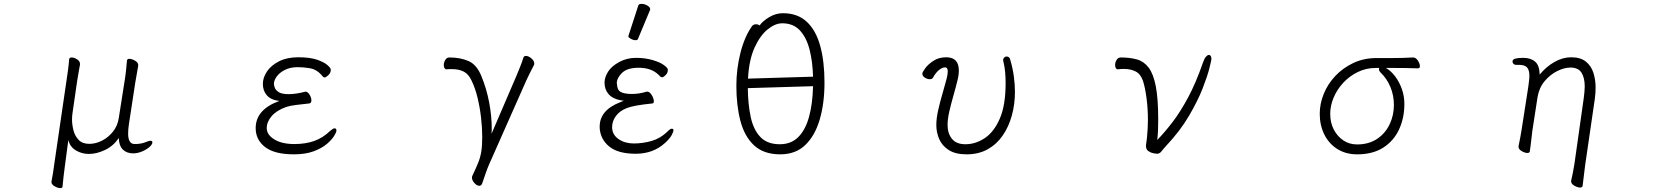

<svg xmlns="http://www.w3.org/2000/svg" viewBox="-20 -779 8540 989"><path d="M622 -363Q626 -386 629.5 -419Q633 -452 634 -468Q636 -476 646 -476Q659 -476 675.5 -466.5Q692 -457 692 -443V-441Q690 -427 685.5 -403.5Q681 -380 677 -355L644 -139Q642 -126 641 -114Q640 -102 640 -91Q640 -37 674 -37Q709 -37 736 -49Q748 -54 754 -54Q765 -54 765 -46Q765 -35 749.5 -21.5Q734 -8 711 1.5Q688 11 666 11Q633 11 613 -8.5Q593 -28 592 -68Q564 -27 521 -6.5Q478 14 438 14Q401 14 370.5 -4.5Q340 -23 332 -58L314 78Q311 99 307.5 129.5Q304 160 302 183Q301 190 291 190Q278 190 261.5 180.5Q245 171 245 159V157Q249 137 253 112.5Q257 88 259 70L323 -367Q327 -392 331 -423Q335 -454 336 -473Q337 -483 349 -483Q362 -483 377 -473.5Q392 -464 392 -450V-446Q390 -433 385 -407Q380 -381 377 -359L353 -193Q352 -186 351.5 -178.5Q351 -171 351 -163Q351 -137 358.5 -107.5Q366 -78 385.5 -58Q405 -38 440 -38Q473 -38 505.5 -54.5Q538 -71 562 -101Q586 -131 592 -172Z M1419 -259Q1376 -264 1355 -287.5Q1334 -311 1334 -347Q1334 -379 1355 -410.5Q1376 -442 1417 -463Q1458 -484 1516 -484Q1578 -484 1614.5 -471Q1651 -458 1667.5 -443Q1684 -428 1684 -420Q1684 -403 1671 -391.5Q1658 -380 1653 -380Q1647 -380 1642.5 -385Q1638 -390 1633 -396Q1609 -422 1576.5 -427.5Q1544 -433 1514 -433Q1475 -433 1447.5 -419Q1420 -405 1405.5 -385Q1391 -365 1391 -347Q1391 -343 1394.5 -330Q1398 -317 1414 -305.5Q1430 -294 1467 -294Q1486 -294 1509 -297.5Q1532 -301 1549 -306Q1550 -306 1551 -306.5Q1552 -307 1553 -307Q1565 -307 1574.5 -291.5Q1584 -276 1584 -262Q1584 -247 1572 -246Q1541 -243 1506 -238.5Q1471 -234 1454 -228Q1404 -210 1379 -180.5Q1354 -151 1354 -119Q1354 -85 1393 -61Q1432 -37 1496 -37Q1554 -37 1599 -53Q1644 -69 1682 -106Q1696 -118 1703 -118Q1713 -118 1713 -106Q1713 -98 1701 -78.5Q1689 -59 1663 -37Q1637 -15 1595 0.5Q1553 16 1494 16Q1394 16 1345.5 -21.5Q1297 -59 1297 -119Q1297 -215 1419 -259Z M2640 -388Q2649 -410 2659 -434.5Q2669 -459 2676 -482Q2679 -491 2689 -491Q2702 -491 2717 -478.5Q2732 -466 2732 -452Q2732 -446 2730 -443Q2722 -429 2711 -406Q2700 -383 2693 -369L2498 71Q2491 87 2481.5 114.5Q2472 142 2464 165Q2460 178 2449 178Q2436 178 2423.5 163.5Q2411 149 2411 136Q2411 131 2412 129Q2431 89 2442.5 61Q2454 33 2459 2.5Q2464 -28 2464 -73Q2464 -120 2458 -172.5Q2452 -225 2440 -275Q2428 -325 2409 -364Q2394 -397 2369 -410Q2344 -423 2308 -423Q2301 -423 2294.5 -423Q2288 -423 2280 -422H2279Q2273 -422 2269.5 -428.5Q2266 -435 2266 -444Q2266 -457 2273.5 -470Q2281 -483 2295 -483Q2351 -483 2393.5 -464.5Q2436 -446 2460 -386Q2486 -323 2499.5 -252.5Q2513 -182 2513 -115Q2513 -109 2512.5 -102.5Q2512 -96 2512 -90Z M3217 -594Q3268 -750 3268 -751Q3270 -759 3285 -759Q3300 -759 3314.5 -750.5Q3329 -742 3329 -732Q3329 -730 3329 -729L3266 -578Q3264 -572 3253 -572Q3242 -572 3229.5 -579Q3217 -586 3217 -590Q3217 -592 3217 -594ZM3449 -109Q3449 -100 3439.5 -82.5Q3430 -65 3406 -43Q3345 13 3254.5 13Q3164 13 3118.5 -24Q3073 -61 3069 -119Q3069 -123 3069 -127Q3069 -212 3176 -253L3193 -260L3175 -263Q3136 -270 3115 -294Q3094 -318 3094 -353Q3094 -381 3112 -409.5Q3130 -438 3169.5 -459.5Q3209 -481 3256 -481Q3303 -481 3342 -469.5Q3381 -458 3400 -443.5Q3419 -429 3420 -422Q3420 -420 3420 -419Q3420 -403 3408.5 -392Q3397 -381 3391.5 -381Q3386 -381 3382 -384L3372 -394Q3335 -430 3270 -430Q3211 -430 3184 -403.5Q3157 -377 3157 -349Q3157 -347 3158 -346Q3159 -315 3178 -305Q3197 -295 3235 -295Q3273 -295 3311 -307H3314Q3326 -307 3337 -289.5Q3348 -272 3348 -256Q3348 -247 3340 -246Q3248 -237 3210.5 -223Q3173 -209 3153 -182Q3133 -155 3133 -124Q3133 -85 3167 -62Q3199 -40 3245 -40Q3291 -40 3336.5 -53Q3382 -66 3419 -102Q3432 -116 3440 -116Q3449 -116 3449 -109Z M3893 -648Q3908 -670 3942 -690.5Q3976 -711 4013 -711Q4088 -711 4135.5 -667Q4183 -623 4205 -542.5Q4227 -462 4227 -354Q4227 -247 4202.5 -163.5Q4178 -80 4128 -32Q4078 16 3999 16Q3914 16 3864.5 -30Q3815 -76 3794 -156Q3773 -236 3773 -337Q3773 -423 3794 -506.5Q3815 -590 3854 -645Q3862 -654 3874 -654Q3885 -654 3893 -648ZM4168 -384Q4166 -460 4150.5 -522Q4135 -584 4101 -621.5Q4067 -659 4009 -659Q3973 -659 3934 -627.5Q3895 -596 3866.5 -533Q3838 -470 3833 -374ZM3832 -325Q3833 -241 3847 -176Q3861 -111 3896.5 -73.5Q3932 -36 3997 -36Q4055 -36 4092 -73Q4129 -110 4147.5 -177.5Q4166 -245 4168 -335Z M4959 16Q4901 16 4866.5 -6.5Q4832 -29 4817.5 -63.5Q4803 -98 4803 -134Q4803 -170 4813 -213.5Q4823 -257 4835.5 -299.5Q4848 -342 4856 -373Q4862 -397 4862 -411Q4862 -432 4848 -432Q4834 -432 4817 -418.5Q4800 -405 4786 -379Q4782 -371 4769 -371Q4757 -371 4744 -379Q4731 -387 4731 -400Q4731 -407 4746 -427.5Q4761 -448 4788.5 -466Q4816 -484 4854 -484Q4919 -484 4919 -416Q4919 -392 4912 -365Q4903 -328 4891 -286Q4879 -244 4870 -205Q4861 -166 4861 -135Q4861 -92 4883.5 -64Q4906 -36 4953 -36Q5005 -36 5052.5 -67.5Q5100 -99 5130 -168Q5160 -237 5160 -351Q5160 -380 5157.5 -408Q5155 -436 5148 -464Q5148 -466 5147.5 -467Q5147 -468 5147 -469Q5147 -477 5152.5 -482.5Q5158 -488 5165 -488Q5180 -488 5184 -471Q5197 -426 5202.5 -384.5Q5208 -343 5208 -306Q5208 -242 5192 -184Q5176 -126 5145 -81Q5114 -36 5067.5 -10Q5021 16 4959 16Z M5737 -422Q5731 -422 5727.5 -428.5Q5724 -435 5724 -444Q5724 -457 5731.5 -470Q5739 -483 5753 -483Q5800 -483 5836 -473Q5872 -463 5896.5 -431Q5921 -399 5933.5 -335Q5946 -271 5946 -163Q5946 -135 5945 -108.5Q5944 -82 5941 -58Q5979 -97 6019 -149Q6059 -201 6099.5 -276Q6140 -351 6177 -458Q6184 -478 6192 -487Q6200 -496 6207 -496Q6220 -496 6220 -474Q6220 -470 6210 -429Q6200 -388 6175 -324Q6150 -260 6105 -183Q6060 -106 5989 -30Q5969 -8 5961 2.5Q5953 13 5939 13Q5935 13 5921.5 10.5Q5908 8 5895.5 -0.5Q5883 -9 5883 -27Q5883 -35 5885 -45.5Q5887 -56 5888 -69Q5890 -92 5891.5 -114.5Q5893 -137 5893 -160Q5893 -221 5885.5 -276Q5878 -331 5867 -364Q5855 -398 5829.5 -411Q5804 -424 5768 -424Q5761 -424 5753.5 -423.5Q5746 -423 5738 -422Z M7259 -483Q7273 -483 7283.5 -467Q7294 -451 7294 -438Q7294 -427 7283 -427Q7250 -428 7221 -428.5Q7192 -429 7157 -429H7119Q7145 -414 7166.5 -385.5Q7188 -357 7201 -320.5Q7214 -284 7214 -244Q7214 -171 7186.5 -112Q7159 -53 7105 -18.5Q7051 16 6971 16Q6912 16 6868.5 -11.5Q6825 -39 6801.5 -86.5Q6778 -134 6778 -193Q6778 -244 6798.5 -295Q6819 -346 6858 -387.5Q6897 -429 6951 -454.5Q7005 -480 7071 -480H7153Q7207 -480 7258 -483ZM7067 -429Q7017 -429 6974 -408Q6931 -387 6899 -352.5Q6867 -318 6849.5 -276Q6832 -234 6832 -193Q6832 -147 6850.5 -111.5Q6869 -76 6900 -55.5Q6931 -35 6970 -35Q7030 -35 7072.5 -63Q7115 -91 7137.5 -137.5Q7160 -184 7160 -238Q7160 -288 7142 -331Q7124 -374 7092 -405Q7083 -414 7083 -422Q7083 -425 7085 -429Z M8073 152Q8077 135 8081.5 112.5Q8086 90 8090 65L8138 -274Q8140 -290 8141.5 -305Q8143 -320 8143 -334Q8143 -378 8126.5 -404.5Q8110 -431 8069 -431Q8038 -431 8001.5 -413Q7965 -395 7936.5 -361Q7908 -327 7900 -279L7873 -104Q7872 -95 7869.5 -74Q7867 -53 7864.5 -31.5Q7862 -10 7860 1Q7858 9 7848 9Q7835 9 7818.5 -0.5Q7802 -10 7802 -23V-26Q7806 -44 7811 -71Q7816 -98 7818 -112L7852 -330Q7854 -347 7856 -361.5Q7858 -376 7858 -388Q7858 -418 7846 -431.5Q7834 -445 7803 -445H7789Q7781 -445 7776 -450Q7771 -455 7771 -462Q7771 -473 7785.5 -477Q7800 -481 7826 -481Q7865 -481 7887.5 -461.5Q7910 -442 7911 -395Q7945 -436 7987.5 -460Q8030 -484 8073 -484Q8121 -484 8148.5 -462Q8176 -440 8187.5 -404.5Q8199 -369 8199 -328Q8199 -314 8198 -299Q8197 -284 8195 -270L8145 73L8132 179Q8130 187 8119 187Q8106 187 8089.5 177.5Q8073 168 8073 155Z"/></svg>

Font: Moon Stars Kai T HW Light
Style: Regular
Weight: 300
Designer: GuiWonder
Version: Version 1.101